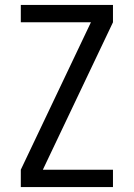

<svg xmlns="http://www.w3.org/2000/svg" viewBox="-20 -755 540 775"><path d="M64 0V-70L347 -665H64V-735H436V-665L153 -70H436V0Z"/></svg>

Font: Huly
Style: Regular
Weight: 400
Designer: Belleve Invis
Foundry: Belleve Invis
Version: Version 33.2.5; ttfautohint (v1.8.4)